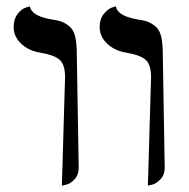

<svg xmlns="http://www.w3.org/2000/svg" viewBox="-20 -579 597 605"><path d="M446 6 456 -336Q456 -376 438.5 -391Q421 -406 378 -413Q341 -419 317.5 -441.5Q294 -464 294 -494Q294 -519 307 -535Q320 -551 332 -555L345 -559Q350 -530 407 -519Q433 -515 444.5 -511Q456 -507 469.5 -496Q483 -485 488 -463.5Q493 -442 493 -406L499 -51Q499 -28 485.5 -14Q472 0 459 3ZM175 6 185 -336Q185 -376 167.5 -391Q150 -406 107 -413Q70 -419 46.5 -441.5Q23 -464 23 -494Q23 -519 35.5 -535Q48 -551 61 -555L74 -559Q79 -530 136 -519Q162 -515 173.5 -511Q185 -507 198.5 -496Q212 -485 217 -463.5Q222 -442 222 -406L228 -51Q228 -28 215 -14Q202 0 188 3Z"/></svg>

Font: Linux Libertine Initials O
Style: Initials
Weight: 400
Designer: Philipp H. Poll
Foundry: Philipp H. Poll
Version: Version 5.0.6